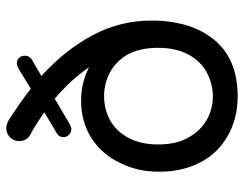

<svg xmlns="http://www.w3.org/2000/svg" viewBox="-104 -672 786 619"><g transform="rotate(-90 289.5 -362.0)"><path d="M161.1 -21.5Q105.5 -52.7 75.7 -110.4Q45.9 -168 45.9 -242.2Q45.9 -311.5 73.2 -366.2Q100.6 -425.8 153.3 -460Q206.1 -494.1 275.4 -494.1Q334 -494.1 385.7 -466.8L384.8 -464.8Q344.7 -525.4 281.2 -579.1L200.2 -531.2Q188.5 -525.4 182.6 -525.4Q172.9 -525.4 165 -533.2Q157.2 -541 157.2 -550.8Q157.2 -566.4 172.9 -574.2L237.3 -612.3Q204.1 -636.7 165 -658.2Q156.2 -662.1 150.4 -671.9Q144.5 -681.6 144.5 -693.4Q144.5 -710.9 156.7 -723.1Q168.9 -735.4 186.5 -735.4Q195.3 -735.4 209 -729.5Q268.6 -691.4 313.5 -656.2L378.9 -696.3Q388.7 -701.2 394.5 -701.2Q406.2 -701.2 413.1 -693.8Q419.9 -686.5 419.9 -675.8Q419.9 -661.1 408.2 -653.3L354.5 -622.1Q438.5 -545.9 485.8 -457Q533.2 -368.2 533.2 -267.6Q533.2 -140.6 471.2 -64.9Q409.2 10.7 289.1 10.7Q216.8 10.7 161.1 -21.5ZM364.3 -87.9Q401.4 -107.4 423.3 -147.5Q445.3 -187.5 445.3 -246.1Q445.3 -305.7 422.9 -345.7Q400.4 -382.8 365.2 -401.4Q330.1 -419.9 289.1 -419.9Q250 -419.9 214.8 -402.3Q177.7 -382.8 155.8 -342.8Q133.8 -302.7 133.8 -246.1Q133.8 -184.6 157.2 -146.5Q177.7 -109.4 212.4 -89.4Q247.1 -69.3 289.1 -69.3Q327.1 -69.3 364.3 -87.9Z"/></g></svg>

Font: jf-openhuninn-2.1
Style: Regular
Weight: 400
Designer: [Kosugi Maru]
Designed by MOTOYA      

[Varela Round]
Joe Prince (Latin component); Avraham Cornfeld (Hebrew component)
Foundry: justfont Co., Ltd.
Version: 2.1